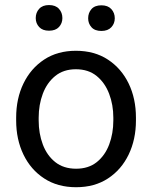

<svg xmlns="http://www.w3.org/2000/svg" viewBox="-20 -742 610 771"><path d="M44.9 -258.3V-269.5Q44.9 -346.2 74.2 -406.7Q103.5 -467.3 157.2 -502.7Q210.9 -538.1 284.7 -538.1Q359.4 -538.1 413.3 -502.7Q467.3 -467.3 496.6 -406.7Q525.9 -346.2 525.9 -269.5V-258.3Q525.9 -182.1 496.6 -121.3Q467.3 -60.5 413.6 -25.4Q359.9 9.8 285.6 9.8Q211.4 9.8 157.5 -25.4Q103.5 -60.5 74.2 -121.3Q44.9 -182.1 44.9 -258.3ZM135.3 -269.5V-258.3Q135.3 -206.1 151.9 -161.9Q168.5 -117.7 201.9 -91.1Q235.4 -64.5 285.6 -64.5Q335.4 -64.5 368.7 -91.1Q401.9 -117.7 418.5 -161.9Q435.1 -206.1 435.1 -258.3V-269.5Q435.1 -321.3 418.2 -365.5Q401.4 -409.7 368.2 -436.8Q335 -463.9 284.7 -463.9Q234.9 -463.9 201.7 -436.8Q168.5 -409.7 151.9 -365.5Q135.3 -321.3 135.3 -269.5ZM123.5 -669.4Q123.5 -691.4 137.2 -706.5Q150.9 -721.7 176.8 -721.7Q203.1 -721.7 216.8 -706.5Q230.5 -691.4 230.5 -669.4Q230.5 -648.4 216.8 -633.5Q203.1 -618.7 176.8 -618.7Q150.9 -618.7 137.2 -633.5Q123.5 -648.4 123.5 -669.4ZM334 -668.5Q334 -690.4 347.4 -705.6Q360.8 -720.7 387.2 -720.7Q413.1 -720.7 427 -705.6Q440.9 -690.4 440.9 -668.5Q440.9 -647.5 427 -632.6Q413.1 -617.7 387.2 -617.7Q360.8 -617.7 347.4 -632.6Q334 -647.5 334 -668.5Z"/></svg>

Font: Vazirmatn
Style: Regular
Weight: 400
Designer: Saber Rastikerdar
Foundry: Saber Rastikerdar
Version: Version 33.003;September 2, 2022;FontCreator 14.0.0.2862 64-